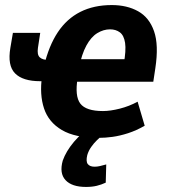

<svg xmlns="http://www.w3.org/2000/svg" viewBox="-20 -534 673 759"><path d="M370 11Q277 11 224.5 -20Q172 -51 154 -105.5Q136 -160 146 -231L159 -213H139Q70 -213 39.5 -244Q9 -275 21 -345L31 -404H139L130 -345Q126 -318 137 -307.5Q148 -297 172 -297H194L154 -273Q173 -353 208.5 -406.5Q244 -460 297.5 -487Q351 -514 422 -514Q482 -514 526 -489.5Q570 -465 589 -410.5Q608 -356 594 -264L586 -211H264L287 -226Q275 -154 297.5 -124.5Q320 -95 387 -95Q416 -95 453.5 -104.5Q491 -114 524 -132L552 -37Q519 -18 486.5 -7.5Q454 3 425 7Q396 11 370 11ZM415 -418Q389 -418 364.5 -403Q340 -388 321.5 -354Q303 -320 292 -265L280 -300H486L469 -280Q479 -335 474.5 -364.5Q470 -394 454 -406Q438 -418 415 -418ZM320 205Q264 205 239 178Q214 151 228 101Q241 64 272.5 26.5Q304 -11 352 -41L386 0Q376 8 363.5 20Q351 32 340.5 47Q330 62 325 79Q319 104 327 114.5Q335 125 354 125Q364 125 375 122.5Q386 120 400 116L398 188Q381 196 362.5 200.5Q344 205 320 205Z"/></svg>

Font: Nunito Sans 7pt Condensed ExtraBold
Style: Italic
Weight: 800
Width: 3
Italic angle: -9°
Designer: Vernon Adams
Foundry: Vernon Adams
Version: Version 3.101;gftools[0.9.27]